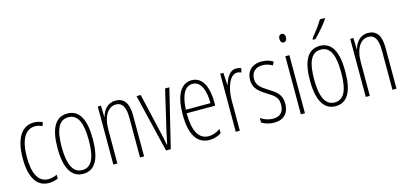

<svg xmlns="http://www.w3.org/2000/svg" viewBox="-66 -1222 3581 1689"><g transform="rotate(-15 1724.5 -377.0)"><path d="M214 10C241 10 274 3 298 -8V-43C271 -31 244 -24 218 -24C124 -24 84 -117 84 -259C84 -422 136 -504 223 -504C246 -504 267 -499 287 -488L300 -520C277 -532 251 -539 221 -539C111 -539 46 -440 46 -258C46 -91 100 10 214 10Z M686 -265C686 -437 639 -539 526 -539C417 -539 365 -444 365 -267C365 -84 420 10 527 10C634 10 686 -82 686 -265ZM403 -267C403 -421 439 -505 526 -505C616 -505 649 -416 649 -266C649 -101 611 -24 527 -24C442 -24 403 -108 403 -267Z M965 -539C890 -539 852 -483 836 -425H834L831 -529H802V0H839V-305C839 -439 892 -505 961 -505C1014 -505 1045 -463 1045 -362V0H1082V-373C1082 -488 1040 -539 965 -539Z M1282 0H1325L1454 -529H1415L1329 -161C1320 -122 1312 -84 1305 -47H1302C1295 -89 1286 -128 1277 -165L1193 -529H1155Z M1658 -539C1555 -539 1505 -433 1505 -264C1505 -97 1557 10 1677 10C1719 10 1755 -3 1785 -22V-61C1749 -36 1715 -24 1679 -24C1587 -24 1542 -109 1542 -269H1802V-303C1802 -425 1764 -539 1658 -539ZM1658 -506C1736 -506 1768 -412 1767 -301H1543C1549 -439 1591 -506 1658 -506Z M2063 -537C2000 -537 1971 -471 1954 -416H1952L1946 -529H1917V0H1954V-278C1954 -381 1992 -500 2062 -500C2076 -500 2091 -495 2100 -491L2109 -527C2094 -535 2077 -537 2063 -537Z M2402 -127C2402 -213 2353 -244 2287 -285C2223 -325 2192 -352 2192 -407C2192 -470 2233 -505 2294 -505C2326 -505 2360 -495 2383 -479L2399 -510C2371 -529 2334 -539 2295 -539C2202 -539 2156 -481 2156 -408C2156 -329 2206 -293 2273 -252C2332 -215 2364 -193 2364 -128C2364 -63 2331 -26 2266 -26C2224 -26 2182 -41 2153 -63V-21C2178 -5 2217 10 2267 10C2356 10 2402 -43 2402 -127Z M2529 -727C2507 -727 2499 -709 2499 -688C2499 -667 2509 -650 2528 -650C2547 -650 2559 -665 2559 -689C2559 -709 2551 -727 2529 -727ZM2547 -529H2510V0H2547Z M2932 -756V-764H2888C2857 -713 2825 -671 2782 -618V-606H2804C2843 -643 2901 -709 2932 -756ZM2985 -265C2985 -437 2938 -539 2825 -539C2716 -539 2664 -444 2664 -267C2664 -84 2719 10 2826 10C2933 10 2985 -82 2985 -265ZM2702 -267C2702 -421 2738 -505 2825 -505C2915 -505 2948 -416 2948 -266C2948 -101 2910 -24 2826 -24C2741 -24 2702 -108 2702 -267Z M3264 -539C3189 -539 3151 -483 3135 -425H3133L3130 -529H3101V0H3138V-305C3138 -439 3191 -505 3260 -505C3313 -505 3344 -463 3344 -362V0H3381V-373C3381 -488 3339 -539 3264 -539Z"/></g></svg>

Font: Noto Sans Georgian ExtraCondensed ExtraLight
Style: Regular
Weight: 200
Width: 2
Designer: Monotype Design Team, Akaki Razmadze
Foundry: Google LLC
Version: Version 2.005